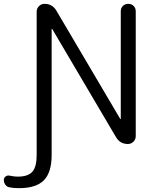

<svg xmlns="http://www.w3.org/2000/svg" viewBox="-105 -750 812 1000"><path d="M-54 226Q-68 224 -76.5 213Q-85 202 -85 187Q-85 175 -75 168.5Q-65 162 -54 165Q-31 170 -13 170Q41 170 63.5 144.5Q86 119 86 57V-689Q86 -706 98 -718Q110 -730 127 -730Q168 -730 189 -694L521 -131Q521 -130 523 -130Q524 -130 524 -131V-691Q524 -708 535 -719Q546 -730 563 -730Q580 -730 591 -719Q602 -708 602 -691V-41Q602 -24 590 -12Q578 0 561 0Q520 0 499 -36L167 -599Q167 -600 165 -600Q164 -600 164 -599V57Q164 148 123.5 189Q83 230 -6 230Q-34 230 -54 226Z"/></svg>

Font: Rounded Mplus 1c
Style: Regular
Weight: 400
Version: Version 1.059.20150529